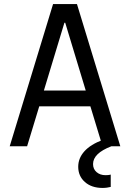

<svg xmlns="http://www.w3.org/2000/svg" viewBox="-20 -720 640 945"><path d="M113.4 0 173.2 -196.8H424.8L484.6 0H572.2L358.8 -700H241.2L27.8 0ZM196 -274.4 297 -608H301L402 -274.4ZM525 200V139.2Q518.2 141.2 511.4 141.7Q504.6 142.2 499.2 142.2Q472.8 142.2 455.4 127.2Q438 112.2 438 87.4Q438 61 460.4 39.2Q482.8 17.4 528 0L486.6 -31.8Q425.6 -9 395.3 24.8Q365 58.6 365 100.6Q365 146.8 397.9 175.9Q430.8 205 484.8 205Q496.6 205 506.6 203.5Q516.6 202 525 200Z"/></svg>

Font: CommitMonoV142 ExtLt
Style: Regular
Weight: 200
Monospace: yes
Designer: Eigil Nikolajsen
Foundry: Eigil Nikolajsen
Version: Version 1.142